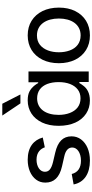

<svg xmlns="http://www.w3.org/2000/svg" viewBox="432 -1256 834 1739"><g transform="rotate(-90 849.5 -386.0)"><path d="M474.1 -416.2C451 -498.6 387.1 -552.6 272.4 -552.6C192.5 -552.6 127.8 -524.1 92.3 -476.2C74.2 -452.1 65.3 -424 65.7 -392.4C65.3 -315.7 111.9 -264.6 213.1 -241.8L304.7 -220.9C356.9 -209.2 383.2 -185 383.5 -149.1C383.5 -105.1 336.6 -70.3 264.2 -70.3C198.5 -70.3 157.7 -98.4 143.5 -153.8L49 -136.7C67.5 -41.2 146.3 11 265.3 11C351.9 11 419.7 -19.5 457 -69.6C475.5 -94.8 484.7 -123.2 484.7 -155.5C484.7 -232.6 436.4 -280.2 337 -303.3L252.1 -323.2C190.7 -338.4 163.7 -359 163.7 -397.4C163.7 -441.4 210.6 -472.7 273.1 -472.7C341.6 -472.7 372.2 -434.7 385.3 -397.7Z M809.3 10.7C877.1 10.7 917.3 -15.6 940.7 -45.5C952.4 -60.4 961.3 -73.5 967.3 -84.5H976.6V0H1072.4V-545.5H974.1V-457.7H967.3C954.9 -479 934.3 -512.8 893.1 -535.5C872.2 -546.9 844.8 -552.6 810.4 -552.6C720.9 -552.6 649.1 -506 609.7 -422.2C589.8 -380 579.9 -329.9 579.9 -271.7C579.9 -154.8 621.4 -68.9 690.7 -23.4C725.1 -0.7 764.9 10.7 809.3 10.7ZM828.5 -74.2C763.1 -74.2 718.8 -111.9 696 -171.9C684.7 -202.1 679 -235.4 679 -272.7C679 -388.5 732.6 -467.3 828.5 -467.3C892.8 -467.3 936.4 -433.2 959.2 -375C970.2 -345.5 975.9 -311.4 975.9 -272.7C975.9 -194.2 952.4 -132.8 908.7 -99.4C887.1 -82.7 860.1 -74.2 828.5 -74.2ZM864 -618.6 779.8 -782.7H672.9L783 -618.6Z M1398.8 11C1500 11 1577.4 -38.4 1619.3 -122.5C1640.3 -164.8 1650.6 -213.8 1650.6 -270.2C1650.6 -383.5 1606.5 -470.5 1531.2 -517.4C1493.6 -540.8 1449.6 -552.6 1398.8 -552.6C1297.9 -552.6 1220.5 -503.6 1178.6 -418.7C1157.7 -376.4 1147 -326.7 1147 -270.2C1147 -157.7 1191.1 -71 1266.7 -24.1C1304.3 -0.7 1348.4 11 1398.8 11ZM1399.1 -73.2C1329.5 -73.2 1284.1 -112.6 1262.4 -172.2C1251.4 -202.1 1246.1 -234.7 1246.1 -270.2C1246.1 -341.3 1267.4 -404.5 1312.9 -441.4C1335.6 -459.5 1364.3 -468.8 1399.1 -468.8C1498.6 -468.8 1551.8 -383.9 1551.8 -270.2C1551.8 -157 1498.6 -73.2 1399.1 -73.2Z"/></g></svg>

Font: Inter 465
Style: Regular
Weight: 400
Designer: Rasmus Andersson
Foundry: rsms
Version: Version 3.019;Glyphs 3.1.2 (3151)